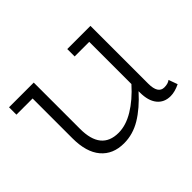

<svg xmlns="http://www.w3.org/2000/svg" viewBox="-102 -664 872 872"><g transform="rotate(-45 334.0 -228.5)"><path d="M618.2 -46.9 633.8 -3.9Q600.6 12.2 573.2 12.2Q532.2 12.2 509 -16.6Q485.8 -45.4 485.8 -98.1V-106.9Q433.6 -48.8 381.6 -17.3Q329.6 14.2 272 14.2Q201.2 14.2 161.6 -32.5Q122.1 -79.1 122.1 -168V-423.8H18.1V-471.2H176.8V-173.8Q176.8 -37.1 288.1 -37.1Q335.9 -37.1 386.7 -67.9Q437.5 -98.6 485.8 -152.8V-423.8H392.1V-471.2H541V-100.1Q541 -36.1 581.1 -36.1Q604.5 -36.1 618.2 -46.9Z"/></g></svg>

Font: BioRhyme Light
Style: Regular
Weight: 300
Designer: Aoife Mooney
Foundry: Aoife Mooney Type
Version: Version 1.500;PS 001.500;hotconv 1.0.88;makeotf.lib2.5.64775